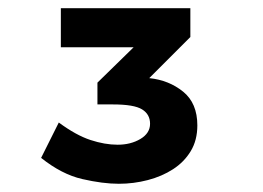

<svg xmlns="http://www.w3.org/2000/svg" viewBox="-20 -820 640 467"><path d="M343 -630Q391 -625 425.5 -597Q460 -569 460 -515Q460 -479 444 -452.5Q428 -426 401 -408.5Q374 -391 339.5 -382Q305 -373 269 -373Q230 -373 180 -384.5Q130 -396 80 -436L123 -522Q165 -491 200 -479.5Q235 -468 266 -468Q298 -468 321.5 -482Q345 -496 345 -519Q345 -542 325.5 -554Q306 -566 255 -566H217V-619L305 -705H128V-800H443V-730L343 -630Z"/></svg>

Font: PT Mono
Style: Bold
Weight: 700
Monospace: yes
Designer: A.Korolkova, I.Chaeva
Foundry: ParaType Ltd
Version: Version 1.000 OFL